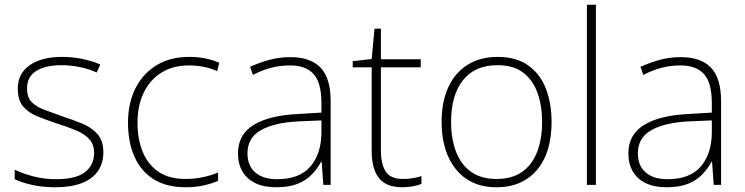

<svg xmlns="http://www.w3.org/2000/svg" viewBox="-20 -780 3144 810"><path d="M416 -137Q416 -91 393 -58Q370 -25 325 -7.5Q280 10 214 10Q159 10 115 0Q71 -10 42 -24V-64Q80 -46 124.5 -35Q169 -24 215 -24Q301 -24 339 -54Q377 -84 377 -135Q377 -170 357.5 -192Q338 -214 303 -229Q268 -244 223 -258Q175 -274 137 -289.5Q99 -305 77 -331.5Q55 -358 55 -406Q55 -470 105.5 -505Q156 -540 241 -540Q288 -540 329.5 -531Q371 -522 403 -508L388 -474Q359 -488 319 -496.5Q279 -505 240 -505Q171 -505 132.5 -480.5Q94 -456 94 -407Q94 -370 113 -350Q132 -330 165.5 -317.5Q199 -305 241 -290Q287 -275 327 -258.5Q367 -242 391.5 -214Q416 -186 416 -137Z M764 10Q682 10 628 -24Q574 -58 547 -119.5Q520 -181 520 -262Q520 -346 552 -408.5Q584 -471 641.5 -505.5Q699 -540 778 -540Q815 -540 846.5 -533.5Q878 -527 905 -515L896 -480Q867 -493 837 -498.5Q807 -504 778 -504Q710 -504 661.5 -474Q613 -444 586.5 -389.5Q560 -335 560 -262Q560 -195 581.5 -141Q603 -87 647.5 -56Q692 -25 763 -25Q801 -25 836 -32.5Q871 -40 900 -52V-17Q875 -6 840.5 2Q806 10 764 10Z M1205 -539Q1290 -539 1332.5 -494.5Q1375 -450 1375 -353V0H1344L1337 -98H1335Q1319 -68 1294.5 -43Q1270 -18 1234 -4Q1198 10 1145 10Q1093 10 1057 -7.5Q1021 -25 1002.5 -57Q984 -89 984 -133Q984 -212 1049.5 -252.5Q1115 -293 1236 -299L1336 -305V-345Q1336 -431 1303 -467.5Q1270 -504 1204 -504Q1163 -504 1125.5 -494.5Q1088 -485 1047 -464L1035 -498Q1074 -516 1116.5 -527.5Q1159 -539 1205 -539ZM1240 -268Q1138 -263 1081 -231Q1024 -199 1024 -133Q1024 -81 1057 -52.5Q1090 -24 1149 -24Q1243 -24 1289 -77Q1335 -130 1336 -219V-272Z M1680 -25Q1704 -25 1723 -28.5Q1742 -32 1758 -37V-4Q1742 2 1722 6Q1702 10 1677 10Q1631 10 1603 -7.5Q1575 -25 1561.5 -59Q1548 -93 1548 -143V-496H1468V-522L1548 -531L1560 -659H1587V-530H1755V-496H1587V-146Q1587 -87 1607.5 -56Q1628 -25 1680 -25Z M2307 -265Q2307 -205 2293 -155Q2279 -105 2249.5 -68Q2220 -31 2176.5 -10.5Q2133 10 2074 10Q2018 10 1975 -10Q1932 -30 1902.5 -67Q1873 -104 1858 -154Q1843 -204 1843 -265Q1843 -350 1871 -411.5Q1899 -473 1952.5 -506.5Q2006 -540 2079 -540Q2158 -540 2208.5 -504Q2259 -468 2283 -406Q2307 -344 2307 -265ZM1883 -265Q1883 -194 1904 -139.5Q1925 -85 1967.5 -55Q2010 -25 2074 -25Q2141 -25 2183.5 -55.5Q2226 -86 2246.5 -140.5Q2267 -195 2267 -265Q2267 -333 2248 -387Q2229 -441 2188 -473Q2147 -505 2079 -505Q1983 -505 1933 -441.5Q1883 -378 1883 -265Z M2494 0H2456V-760H2494Z M2852 -539Q2937 -539 2979.5 -494.5Q3022 -450 3022 -353V0H2991L2984 -98H2982Q2966 -68 2941.5 -43Q2917 -18 2881 -4Q2845 10 2792 10Q2740 10 2704 -7.5Q2668 -25 2649.5 -57Q2631 -89 2631 -133Q2631 -212 2696.5 -252.5Q2762 -293 2883 -299L2983 -305V-345Q2983 -431 2950 -467.5Q2917 -504 2851 -504Q2810 -504 2772.5 -494.5Q2735 -485 2694 -464L2682 -498Q2721 -516 2763.5 -527.5Q2806 -539 2852 -539ZM2887 -268Q2785 -263 2728 -231Q2671 -199 2671 -133Q2671 -81 2704 -52.5Q2737 -24 2796 -24Q2890 -24 2936 -77Q2982 -130 2983 -219V-272Z"/></svg>

Font: Noto Sans Hebrew ExtraLight
Style: Regular
Weight: 250
Designer: Monotype Design Team
Foundry: Monotype Imaging Inc.
Version: Version 2.003